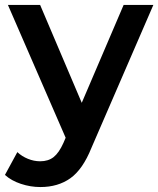

<svg xmlns="http://www.w3.org/2000/svg" viewBox="-37 -554 639 775"><path d="M582 -534 332 43Q297 130 247 165.5Q197 201 126 201Q86 201 47 188Q8 175 -17 152L33 60Q51 77 75.5 87Q100 97 125 97Q158 97 179.5 80Q201 63 219 23L228 2L-5 -534H125L293 -139L462 -534Z"/></svg>

Font: APTA Sans SemiBold
Style: Bold
Weight: 600
Version: Version 7.200